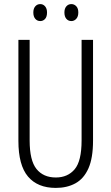

<svg xmlns="http://www.w3.org/2000/svg" viewBox="-20 -909 544 939"><path d="M435 -221Q435 -136 412.5 -85.5Q390 -35 349 -12.5Q308 10 253 10Q164 10 117 -45.5Q70 -101 70 -220V-714H125V-222Q125 -124 158.5 -82.5Q192 -41 253 -41Q311 -41 345 -81Q379 -121 379 -222V-714H435ZM143 -848Q143 -867 152.5 -878Q162 -889 177 -889Q191 -889 200.5 -878Q210 -867 210 -848Q210 -827 200.5 -816.5Q191 -806 177 -806Q162 -806 152.5 -817Q143 -828 143 -848ZM295 -848Q295 -867 304.5 -878Q314 -889 329 -889Q343 -889 353 -878.5Q363 -868 363 -848Q363 -828 353 -817Q343 -806 329 -806Q314 -806 304.5 -817Q295 -828 295 -848Z"/></svg>

Font: Noto Sans Thai ExtCond Light
Style: Regular
Weight: 300
Width: 2
Designer: Monotype Design Team
Foundry: Monotype Imaging Inc.
Version: Version 2.002; ttfautohint (v1.8.4.7-5d5b)